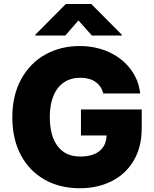

<svg xmlns="http://www.w3.org/2000/svg" viewBox="-20 -952 789 981"><path d="M390.6 -554.7Q341.8 -554.7 306.6 -531Q271.5 -507.3 252.9 -462.2Q234.4 -417 234.4 -354.5Q234.4 -258.3 274.4 -205.3Q314.5 -152.3 389.6 -152.3Q454.6 -152.3 489 -180.9Q523.4 -209.5 524.4 -259.8H393.6V-392.6H704.1V-295.9Q704.1 -201.7 663.8 -132.6Q623.5 -63.5 551.8 -26.9Q480 9.8 387.7 9.8Q285.6 9.8 207.5 -34.4Q129.4 -78.6 86.2 -160.4Q43 -242.2 43 -352.5Q43 -465.3 88.4 -547.9Q133.8 -630.4 212.2 -673.6Q290.5 -716.8 386.7 -716.8Q468.8 -716.8 536.6 -685.8Q604.5 -654.8 646.5 -599.6Q688.5 -544.4 696.3 -474.6H507.8Q498 -512.7 467.8 -533.7Q437.5 -554.7 390.6 -554.7ZM380.9 -847.7 313.5 -770.5H160.2V-774.4L316.4 -931.6H446.3L602.5 -774.4V-770.5H449.2Z"/></svg>

Font: Pretendard JP Black
Style: Regular
Weight: 900
Designer: Base glyphs from Inter by Rasmus Andersson; Hangeul glyphs from Noto Sans CJK(Source Han Sans) by Jang Soo-young and Kan
Foundry: Kil Hyung-jin
Version: Version 1.309